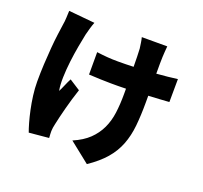

<svg xmlns="http://www.w3.org/2000/svg" viewBox="-141 -930 1237 1169"><g transform="rotate(20 478.0 -345.5)"><path d="M284 -749Q276 -729 269 -704Q262 -679 258 -663Q251 -630 242 -580.5Q233 -531 226.5 -477.5Q220 -424 218.5 -373Q217 -322 224 -286Q233 -303 244 -329Q255 -355 266 -376L336 -331Q313 -262 296 -196.5Q279 -131 270 -88Q267 -77 265 -62.5Q263 -48 263 -40Q263 -32 263.5 -19.5Q264 -7 265 4L137 16Q129 -5 119 -40Q109 -75 100 -117Q91 -159 85 -205Q79 -251 79 -294Q79 -353 82 -408.5Q85 -464 89 -513.5Q93 -563 98.5 -604Q104 -645 108 -673Q112 -695 113 -719.5Q114 -744 115 -765ZM878 -452Q851 -450 816.5 -448Q782 -446 744 -444V-401Q744 -316 737 -248Q730 -180 708 -123.5Q686 -67 644.5 -19Q603 29 535 75L403 -30Q466 -57 504.5 -94Q543 -131 565 -177.5Q587 -224 594.5 -280Q602 -336 602 -402V-438Q577 -437 552 -437Q527 -437 504 -437Q475 -437 437 -438.5Q399 -440 361 -442V-587Q399 -582 430.5 -579.5Q462 -577 500 -577Q524 -577 549 -577.5Q574 -578 600 -579Q600 -614 599 -645Q598 -676 597 -696Q595 -710 592 -731Q589 -752 585 -766H750Q748 -748 747 -730Q746 -712 745 -696Q744 -682 744 -652Q744 -622 744 -587Q782 -590 816.5 -593.5Q851 -597 879 -601Z"/></g></svg>

Font: Kinto Sans Black
Style: Regular
Weight: 900
Designer: Authors: Ryoko NISHIZUKA  (kana & ideographs); Paul D. Hunt (Latin, Greek & Cyrillic); Wenlong ZHANG  (bopomofo); Sandol
Foundry: Adobe Systems Incorporated, ookami Inc.
Version: Version 0.001